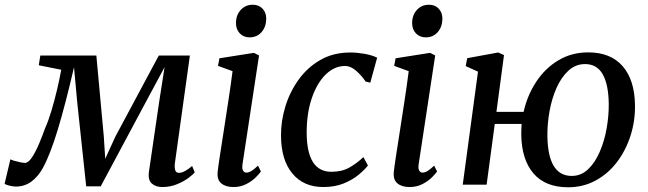

<svg xmlns="http://www.w3.org/2000/svg" viewBox="-48 -781 2741 812"><path d="M638.5 10Q610.5 10 593.8 -5Q577 -20 582 -55.5L624.5 -346L648 -497L569 -350L378 7H316.5L279 -344.5L265 -496.5Q229 -341 196.8 -234.2Q164.5 -127.5 133.5 -71Q112.5 -33 84 -12.5Q55.5 8 19 8Q6.5 8 -9.5 3.8Q-25.5 -0.5 -28.5 -4L-4 -107.5Q-1 -105 11.5 -101.2Q24 -97.5 37.5 -94.8Q51 -92 57.5 -92Q71.5 -92 86.8 -114.8Q102 -137.5 116.5 -171.5Q131 -205.5 143 -239.5Q156 -268 169 -311Q182 -354 193 -400.5Q204 -447 211 -486L116 -505L122.5 -546H359.5L391 -203.5L397 -109.5L440 -203.5L623.5 -546H755L692 -93.5Q689.5 -78.5 692.2 -64.2Q695 -50 709 -50Q721 -50 736 -58.5Q751 -67 764.5 -79L775.5 -52Q769.5 -44 749.8 -29Q730 -14 701 -2Q672 10 638.5 10Z M939 10Q906.5 10 887.8 -5.5Q869 -21 872.5 -54.5Q875 -77.5 882.2 -124.2Q889.5 -171 898.8 -231Q908 -291 918 -356Q928 -421 935.5 -480L874 -502.5L880 -534.5L1026 -557.5L1047.5 -546.5L977.5 -86Q975 -68 980 -59.5Q985 -51 993.5 -51Q1003.5 -51 1014.8 -57.5Q1026 -64 1043 -80.5L1055.5 -56Q1049.5 -47 1034 -31.2Q1018.5 -15.5 994.2 -2.8Q970 10 939 10ZM1007.5 -623Q982 -623 965.8 -640.2Q949.5 -657.5 950 -685Q950.5 -718 970.5 -739.5Q990.5 -761 1021 -761Q1047 -761 1062.5 -744.2Q1078 -727.5 1078 -702Q1077.5 -667 1058 -645Q1038.5 -623 1007.5 -623Z M1498.5 -436Q1480 -463 1457.2 -482.5Q1434.5 -502 1412 -502Q1366 -502 1329 -465.5Q1292 -429 1270.2 -364.5Q1248.5 -300 1249 -216.5Q1250.5 -54.5 1353.5 -54.5Q1397.5 -54.5 1428.8 -72Q1460 -89.5 1489 -116.5L1508 -81Q1494.5 -63.5 1468.8 -42Q1443 -20.5 1405.5 -5.2Q1368 10 1319.5 10Q1235.5 10 1188 -47.8Q1140.5 -105.5 1140.5 -208.5Q1140 -268 1158.5 -329.5Q1177 -391 1214.2 -443.2Q1251.5 -495.5 1306.5 -527.2Q1361.5 -559 1433.5 -559Q1461 -559 1493 -553.5Q1525 -548 1547 -537L1518 -431.5Z M1684 10Q1651.5 10 1632.8 -5.5Q1614 -21 1617.5 -54.5Q1620 -77.5 1627.2 -124.2Q1634.5 -171 1643.8 -231Q1653 -291 1663 -356Q1673 -421 1680.5 -480L1619 -502.5L1625 -534.5L1771 -557.5L1792.5 -546.5L1722.5 -86Q1720 -68 1725 -59.5Q1730 -51 1738.5 -51Q1748.5 -51 1759.8 -57.5Q1771 -64 1788 -80.5L1800.5 -56Q1794.5 -47 1779 -31.2Q1763.5 -15.5 1739.2 -2.8Q1715 10 1684 10ZM1752.5 -623Q1727 -623 1710.8 -640.2Q1694.5 -657.5 1695 -685Q1695.5 -718 1715.5 -739.5Q1735.5 -761 1766 -761Q1792 -761 1807.5 -744.2Q1823 -727.5 1823 -702Q1822.5 -667 1803 -645Q1783.5 -623 1752.5 -623Z M2051.5 -308H2166.5Q2182 -378 2219.8 -435.2Q2257.5 -492.5 2313.5 -526Q2369.5 -559.5 2439.5 -559.5Q2534.5 -559.5 2585.2 -501.2Q2636 -443 2637.5 -336.5Q2638.5 -269 2618.5 -206.8Q2598.5 -144.5 2561 -95.2Q2523.5 -46 2471 -17.5Q2418.5 11 2354.5 11Q2258.5 11 2208.2 -47.5Q2158 -106 2156.5 -211.5Q2156.5 -233 2158 -257H2044.5L2010 0H1909L1973.5 -478L1921.5 -501.5L1928 -535L2059 -559L2083.5 -548ZM2426.5 -510Q2386 -510 2355.8 -482Q2325.5 -454 2305.5 -408.8Q2285.5 -363.5 2276 -310.2Q2266.5 -257 2267 -206.5Q2269 -37 2370 -37Q2409.5 -37 2439 -65Q2468.5 -93 2488.2 -138.5Q2508 -184 2517.5 -237.5Q2527 -291 2526.5 -342Q2525.5 -423.5 2501 -466.8Q2476.5 -510 2426.5 -510Z"/></svg>

Font: Merriweather Text Regular
Style: Italic
Weight: 400
Italic angle: -7.8°
Designer: Eben Sorkin
Foundry: Eben Sorkin
Version: Version 2.100; ttfautohint (v1.7.19-72a1) -l 8 -r 50 -G 200 